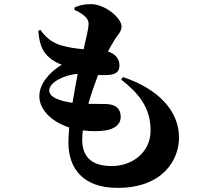

<svg xmlns="http://www.w3.org/2000/svg" viewBox="-20 -839 1040 932"><path d="M219 -400C219 -439 293 -477 357 -480C349 -438 340 -389 332 -340C272 -348 219 -366 219 -400ZM568 -453C651 -388 711 -319 711 -205C711 -101 624 -33 522 -33C430 -33 379 -73 379 -161C379 -175 380 -191 382 -206C420 -201 461 -201 493 -206C537 -213 566 -236 566 -271C566 -313 541 -332 497 -334C475 -335 444 -334 409 -335C423 -384 440 -433 456 -475C473 -474 490 -474 506 -475C538 -478 560 -487 560 -522C560 -548 545 -576 504 -589C517 -615 529 -633 539 -650C551 -669 570 -685 570 -711C570 -750 492 -819 421 -819C386 -819 363 -812 342 -803L341 -791C356 -785 370 -777 381 -769C397 -757 410 -744 410 -722C410 -703 401 -665 386 -600C351 -603 313 -608 273 -620C226 -635 198 -663 176 -694L166 -689C172 -613 192 -584 219 -560C239 -542 258 -533 280 -525C216 -486 171 -430 171 -372C171 -311 223 -251 316 -220C314 -193 312 -168 312 -148C312 -21 383 73 551 73C770 73 849 -63 849 -171C849 -300 750 -407 577 -465Z"/></svg>

Font: Noto Serif CJK JP Black
Style: Regular
Weight: 900
Designer: Ryoko NISHIZUKA 西塚涼子 (kana & ideographs); Frank Grießhammer (Latin, Greek & Cyrillic); Wenlong ZHANG 张文龙 (bopomofo); San
Foundry: Adobe Systems Incorporated
Version: Version 1.001;PS 1.001;hotconv 16.6.54;makeotf.lib2.5.65590